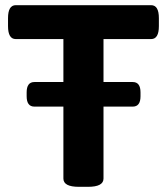

<svg xmlns="http://www.w3.org/2000/svg" viewBox="-20 -720 644 742"><path d="M285 2Q225 2 225 -30V-569H41Q11 -569 11 -619V-650Q11 -700 41 -700H564Q594 -700 594 -650V-619Q594 -569 564 -569H380V-30Q380 2 320 2ZM113 -308Q83 -308 83 -348V-363Q83 -403 113 -403H493Q523 -403 523 -363V-348Q523 -308 493 -308Z"/></svg>

Font: Asap Semi Expanded
Style: Bold
Weight: 700
Width: 6
Designer: Pablo Cosgaya
Foundry: Omnibus-Type
Version: Version 3.001; ttfautohint (v1.8.4.7-5d5b)